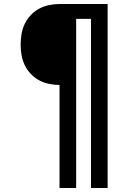

<svg xmlns="http://www.w3.org/2000/svg" viewBox="-20 -755 640 958"><path d="M277 183V-331Q251 -331 224.5 -336.5Q198 -342 175 -354.5Q152 -367 133.5 -386.5Q115 -406 103.5 -430Q92 -454 87.5 -480Q83 -506 83 -533Q83 -559 87.5 -585.5Q92 -612 103.5 -636Q115 -660 133.5 -679.5Q152 -699 175 -711.5Q198 -724 224.5 -729.5Q251 -735 277 -735H517V183H434V-661H360V183Z"/></svg>

Font: Monocode
Style: Regular
Weight: 400
Designer: Belleve Invis
Foundry: Belleve Invis
Version: Version 16.1.0; ttfautohint (v1.8.4)